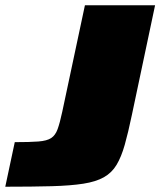

<svg xmlns="http://www.w3.org/2000/svg" viewBox="-56 -708 608 728"><path d="M-36 0 0 -169Q57 -169 89.5 -171.5Q122 -174 138 -184.5Q154 -195 162.5 -218.5Q171 -242 180 -284L266 -688H532L444 -272Q430 -205 417 -159Q404 -113 386 -83Q368 -53 338 -36Q308 -19 260 -11.5Q212 -4 140 -2Q68 0 -36 0Z"/></svg>

Font: Saira Expanded Black
Style: Italic
Weight: 900
Width: 7
Italic angle: -12°
Designer: Hector Gatti with collaboration of the Omnibus-Type team
Foundry: Omnibus-Type
Version: Version 1.101